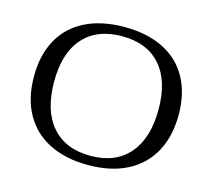

<svg xmlns="http://www.w3.org/2000/svg" viewBox="-103 -834 1071 968"><g transform="rotate(15 432.5 -350.0)"><path d="M55 -353Q55 -465 100 -545.5Q145 -626 230 -668Q315 -710 433 -710Q551 -710 635.5 -668Q720 -626 765 -545.5Q810 -465 810 -353Q810 -239 765 -157.5Q720 -76 635.5 -33Q551 10 433 10Q315 10 230 -33Q145 -76 100 -157.5Q55 -239 55 -353ZM705 -353Q705 -501 634.5 -581.5Q564 -662 433 -662Q302 -662 231 -582Q160 -502 160 -353Q160 -202 231 -120Q302 -38 433 -38Q563 -38 634 -120Q705 -202 705 -353Z"/></g></svg>

Font: Fahkwang
Style: Regular
Weight: 400
Version: Version 1.000; ttfautohint (v1.6)